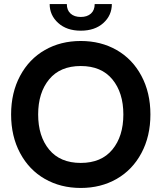

<svg xmlns="http://www.w3.org/2000/svg" viewBox="-20 -917 800 951"><path d="M380 -765Q310.5 -765 268.2 -803.2Q226 -841.5 226 -897H311Q311 -866.5 329.5 -849.8Q348 -833 380 -833Q412 -833 430.5 -849.8Q449 -866.5 449 -897H534Q534 -841 492 -803Q450 -765 380 -765ZM557.8 -30.8Q479.5 14 380 14Q280.5 14 202.2 -30.8Q124 -75.5 79.5 -158.8Q35 -242 35 -350Q35 -458 79.5 -541.2Q124 -624.5 202.2 -669.2Q280.5 -714 380 -714Q479.5 -714 557.8 -669.2Q636 -624.5 680.5 -541.2Q725 -458 725 -350Q725 -242 680.5 -158.8Q636 -75.5 557.8 -30.8ZM223.5 -176Q278 -110 380 -110Q482 -110 536.5 -176Q591 -242 591 -350Q591 -458 536.5 -524Q482 -590 380 -590Q278 -590 223.5 -524Q169 -458 169 -350Q169 -242 223.5 -176Z"/></svg>

Font: Cabin
Style: Bold
Weight: 700
Designer: Pablo Impallari
Foundry: Pablo Impallari. http://www.impallari.com Igino Marini. http://www.ikern.com
Version: Version 3.001;hotconv 1.0.109;makeotfexe 2.5.65596